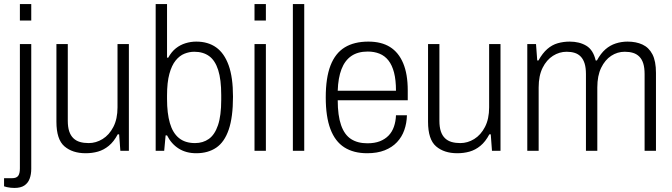

<svg xmlns="http://www.w3.org/2000/svg" viewBox="-32 -743 3313 946"><path d="M66 -642V-723H122V-642ZM39 183Q30 183 20.5 182Q11 181 2 179Q-7 177 -12 175V135H27Q49 135 57.5 123.5Q66 112 66 87V-526H122V89Q122 116 114 137.5Q106 159 88 171Q70 183 39 183Z M390 12Q325 12 285.5 -22Q246 -56 246 -143V-526H302V-148Q302 -117 309 -96Q316 -75 329.5 -62Q343 -49 362 -43.5Q381 -38 405 -38Q441 -38 473.5 -58Q506 -78 526.5 -117.5Q547 -157 547 -214V-526H603V0H561L555 -81H548Q529 -45 504 -24.5Q479 -4 450.5 4Q422 12 390 12Z M935 12Q885 12 848.5 -11Q812 -34 791 -76H784L777 0H735V-723H791V-459H797Q813 -488 834.5 -505Q856 -522 882 -530Q908 -538 935 -538Q993 -538 1033 -509.5Q1073 -481 1094.5 -421.5Q1116 -362 1116 -267Q1116 -166 1095 -104.5Q1074 -43 1033.5 -15.5Q993 12 935 12ZM929 -38Q968 -38 997 -58.5Q1026 -79 1042 -126Q1058 -173 1058 -251V-275Q1058 -351 1043 -398Q1028 -445 998.5 -466.5Q969 -488 925 -488Q901 -488 877 -478.5Q853 -469 833.5 -445Q814 -421 802.5 -379Q791 -337 791 -272V-255Q791 -185 805 -136.5Q819 -88 849.5 -63Q880 -38 929 -38Z M1222 -642V-723H1278V-642ZM1222 0V-526H1278V0Z M1411 0V-723H1467V0Z M1777 12Q1710 12 1664.5 -17Q1619 -46 1596 -107Q1573 -168 1573 -263Q1573 -360 1596.5 -420.5Q1620 -481 1666.5 -509.5Q1713 -538 1783 -538Q1847 -538 1889.5 -511.5Q1932 -485 1954.5 -431.5Q1977 -378 1977 -298V-249H1632Q1632 -174 1648.5 -126.5Q1665 -79 1697.5 -58Q1730 -37 1778 -37Q1814 -37 1839.5 -47Q1865 -57 1882.5 -75Q1900 -93 1909 -119Q1918 -145 1919 -175H1973Q1972 -136 1960 -102Q1948 -68 1924 -42.5Q1900 -17 1863.5 -2.5Q1827 12 1777 12ZM1632 -296H1919Q1919 -349 1909.5 -385.5Q1900 -422 1882 -445Q1864 -468 1838 -478.5Q1812 -489 1780 -489Q1731 -489 1699 -467Q1667 -445 1650.5 -402Q1634 -359 1632 -296Z M2221 12Q2156 12 2116.5 -22Q2077 -56 2077 -143V-526H2133V-148Q2133 -117 2140 -96Q2147 -75 2160.5 -62Q2174 -49 2193 -43.5Q2212 -38 2236 -38Q2272 -38 2304.5 -58Q2337 -78 2357.5 -117.5Q2378 -157 2378 -214V-526H2434V0H2392L2386 -81H2379Q2360 -45 2335 -24.5Q2310 -4 2281.5 4Q2253 12 2221 12Z M2566 0V-526H2609L2615 -445H2621Q2641 -481 2664.5 -501.5Q2688 -522 2716 -530Q2744 -538 2775 -538Q2823 -538 2857 -517.5Q2891 -497 2903 -445H2909Q2928 -480 2951 -500Q2974 -520 3002 -529Q3030 -538 3060 -538Q3102 -538 3133.5 -523.5Q3165 -509 3182.5 -475.5Q3200 -442 3200 -384V0H3144V-378Q3144 -409 3137.5 -430Q3131 -451 3118 -464Q3105 -477 3087 -482.5Q3069 -488 3046 -488Q3010 -488 2979.5 -468Q2949 -448 2930 -409Q2911 -370 2911 -312V0H2855V-378Q2855 -409 2848.5 -430Q2842 -451 2829.5 -464Q2817 -477 2799.5 -482.5Q2782 -488 2760 -488Q2724 -488 2692.5 -468Q2661 -448 2641.5 -409Q2622 -370 2622 -312V0Z"/></svg>

Font: Archivo SemiCondensed ExtraLight
Style: Regular
Weight: 250
Width: 4
Designer: Hector Gatti
Foundry: Omnibus-Type
Version: Version 2.001